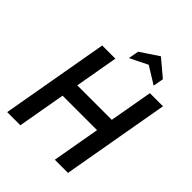

<svg xmlns="http://www.w3.org/2000/svg" viewBox="-250 -1042 1176 1176"><g transform="rotate(45 337.5 -454.0)"><path d="M23 0 146 -700H260L137 0ZM435.5 0 559 -700H672.5L549.5 0ZM140.5 -311 161 -419.5H563L542.5 -311ZM542.5 -749 431 -818 316 -761 328.5 -828.5 447 -907.5 555 -816.5Z"/></g></svg>

Font: Cabin SemiCondensedSemiBold
Style: Italic
Weight: 600
Width: 4
Italic angle: -10°
Designer: Pablo Impallari
Foundry: Pablo Impallari. http://www.impallari.com Igino Marini. http://www.ikern.com
Version: Version 3.001